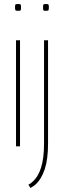

<svg xmlns="http://www.w3.org/2000/svg" viewBox="-20 -731 320 959"><path d="M70 -677Q60 -677 57.5 -679.5Q55 -682 55 -694Q55 -706 57 -708.5Q59 -711 70 -711Q81 -711 83 -708.5Q85 -706 85 -694Q85 -682 83 -679.5Q81 -677 70 -677ZM60 0V-530H80V0ZM209 -677Q199 -677 197 -679.5Q195 -682 195 -694Q195 -706 197 -708.5Q199 -711 209 -711Q220 -711 222 -708.5Q224 -706 224 -694Q224 -682 222 -679.5Q220 -677 209 -677ZM220 -530V-14Q220 64 203.5 114Q187 164 156 192Q150 196 144 200.5Q138 205 132 208L122 191Q132 187 141 178Q170 154 185 106.5Q200 59 200 -14V-530Z"/></svg>

Font: Georama SemiCondensed Thin
Style: Regular
Weight: 100
Width: 4
Designer: Jean-Baptiste Levee
Foundry: Production Type
Version: Version 1.000